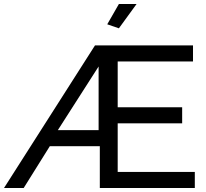

<svg xmlns="http://www.w3.org/2000/svg" viewBox="-45 -936 1026 956"><path d="M547 -795 489 -815 547 -916H635ZM428 -710H916V-630H541V-402H862V-322H541V-80H925V0H452V-208H203L73 0H-25ZM446 -288V-605L243 -288Z"/></svg>

Font: IngvarSans
Style: Regular
Weight: 500
Version: Version 3.000